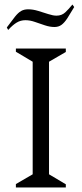

<svg xmlns="http://www.w3.org/2000/svg" viewBox="-20 -826 360 846"><path d="M50 0V-15L124 -58V-554L50 -598V-612H270V-597L196 -554V-58L270 -14V0ZM16 -694 10 -705Q32 -735 46 -752.5Q60 -770 73 -777.5Q86 -785 104 -785Q125 -785 148 -778Q171 -771 192.5 -764Q214 -757 229 -757Q252 -757 267.5 -771.5Q283 -786 299 -806L307 -795Q290 -766 277 -746Q264 -726 251 -716.5Q238 -707 220 -707Q200 -707 177.5 -714.5Q155 -722 133.5 -729.5Q112 -737 92 -737Q71 -737 53.5 -726.5Q36 -716 16 -694Z"/></svg>

Font: Ancizar Serif Light
Style: Regular
Weight: 300
Designer: Cesar Puertas, Viviana Monsalve, Julian Moncada, Julian Prieto, Jose Castro, Felipe Aragon, Mariel Hernandez, Sara Alarc
Version: Version 8.100